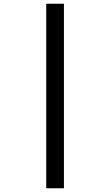

<svg xmlns="http://www.w3.org/2000/svg" viewBox="-20 -778 591 1030"><path d="M228 -758H323V232H228Z"/></svg>

Font: Noto Sans Armenian SemiBold
Style: Regular
Weight: 600
Designer: Monotype Design Team
Foundry: Monotype Imaging Inc.
Version: Version 2.007